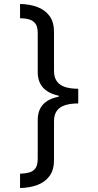

<svg xmlns="http://www.w3.org/2000/svg" viewBox="-20 -812 495 967"><path d="M374 -291Q334 -291 307 -282Q280 -273 266 -253.5Q252 -234 252 -201V-6Q252 44 229.5 74.5Q207 105 168.5 119.5Q130 134 81 135V63Q109 62 129 56Q149 50 159.5 34Q170 18 170 -13V-206Q170 -257 197 -286Q224 -315 276 -325V-330Q224 -341 197 -370.5Q170 -400 170 -450V-645Q170 -676 159.5 -691.5Q149 -707 129 -713.5Q109 -720 81 -720V-792Q130 -791 168.5 -776.5Q207 -762 229.5 -731.5Q252 -701 252 -651V-455Q252 -423 266 -403Q280 -383 307 -374Q334 -365 374 -365Z"/></svg>

Font: loriya85
Style: Book
Weight: 400
Designer: Jelle Bosma - Monotype Design Team
Foundry: Monotype Imaging Inc.
Version: Version 2.003